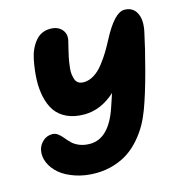

<svg xmlns="http://www.w3.org/2000/svg" viewBox="-107 -780 875 920"><g transform="rotate(-15 330.5 -319.5)"><path d="M256.8 43Q202.6 43 156.2 27.3Q109.9 11.7 80.8 -12.9Q51.8 -37.6 38.1 -69.1Q24.4 -100.6 30.8 -131.8Q35.6 -155.3 54.9 -173.6Q74.2 -191.9 102.1 -191.9Q117.2 -191.9 129.9 -182.4Q142.6 -172.9 153.3 -159.4Q164.1 -146 177.5 -132.6Q190.9 -119.1 213.6 -109.6Q236.3 -100.1 266.1 -100.1Q360.4 -100.1 408.2 -242.2Q412.1 -253.4 430.2 -308.1Q358.9 -243.2 275.9 -243.2Q226.6 -243.2 190.4 -260.3Q154.3 -277.3 134.3 -306.4Q114.3 -335.4 105.2 -376.5Q96.2 -417.5 97.9 -463.1Q99.6 -508.8 109.9 -561Q120.1 -611.8 148.7 -647Q177.2 -682.1 223.1 -682.1Q259.8 -682.1 279.8 -660.2Q299.8 -638.2 293 -606Q291 -596.2 284.4 -570.8Q277.8 -545.4 274.9 -529.8Q272 -514.6 270.3 -504.2Q268.6 -493.7 266.6 -475.6Q264.6 -457.5 266.4 -444.8Q268.1 -432.1 272.2 -419.4Q276.4 -406.7 286.9 -399.9Q297.4 -393.1 313 -393.1Q339.4 -393.1 364.7 -408.7Q390.1 -424.3 412.4 -453.4Q434.6 -482.4 448.7 -505.9Q462.9 -529.3 480 -562Q541 -678.2 589.8 -678.2Q631.3 -678.2 649.7 -643.8Q668 -609.4 655.8 -551.8Q640.6 -478.5 611.8 -370.1Q583 -261.7 556.2 -189.9Q542.5 -153.3 524.7 -121.3Q506.8 -89.4 480.2 -58.3Q453.6 -27.3 422.1 -5.6Q390.6 16.1 347.9 29.5Q305.2 43 256.8 43Z"/></g></svg>

Font: Shantell Sans Bouncy
Style: Italic
Weight: 800
Italic angle: -11.31°
Designer: Stephen Nixon, Anya Danilova, Shantell Martin
Foundry: Arrow Type
Version: Version 1.006;[9816181b4]